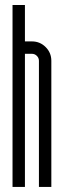

<svg xmlns="http://www.w3.org/2000/svg" viewBox="-20 -734 251 754"><path d="M132.9 0Q132.9 0 132.9 -495.2Q132.9 -506.5 124.7 -514.6Q116.6 -522.7 105.4 -522.7H77.9V0H29.2V-714.3H77.9V-571.4Q77.9 -571.4 105.4 -571.4Q137 -571.4 159.3 -549.1Q181.6 -526.9 181.6 -495.2V0Z"/></svg>

Font: Marapfhont
Style: Book
Weight: 400
Version: Version 0.15